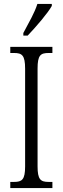

<svg xmlns="http://www.w3.org/2000/svg" viewBox="-20 -951 317 971"><path d="M98 -784V-771H120C163 -816 223 -886 242 -921V-931H169C155 -886 127 -839 98 -784ZM32 0H245V-31H226C185 -31 170 -43 170 -110V-604C170 -672 185 -683 226 -683H245V-714H32V-683H51C91 -683 107 -672 107 -604V-109C107 -42 91 -31 51 -31H32Z"/></svg>

Font: Noto Serif Georgian ExtraCondensed Light
Style: Regular
Weight: 300
Width: 2
Designer: Monotype Design Team, Akaki Razmadze
Foundry: Google LLC
Version: Version 2.003